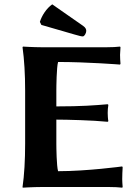

<svg xmlns="http://www.w3.org/2000/svg" viewBox="-20 -863 634 886"><path d="M240 -200V-311C288 -311 408 -308 477 -301L480 -304C478 -313 477 -333 477 -342C477 -351 478 -370 480 -379L477 -382C418 -377 358 -372 240 -372V-445C240 -462 241 -553 248 -577C382 -577 534 -565 534 -565L536 -569C535 -577 534 -601 534 -610C534 -618 535 -631 536 -645L534 -648C518 -646 495 -645 474 -645H170C136 -645 86 -648 86 -648L84 -645C92 -588 96 -520 96 -445V-200C96 -125 92 -54 84 0L85 3C85 3 135 0 170 0H484C505 0 528 1 544 3L546 0C545 -13 544 -26 544 -36C544 -46 545 -83 546 -91L544 -95C544 -95 382 -73 248 -73C241 -97 240 -183 240 -200ZM221 -843C194 -824 173 -791 164 -762L171 -748L323 -704C345 -698 354 -695 362 -695C370 -695 378 -711 378 -720C378 -727 376 -735 363 -744Z"/></svg>

Font: Libertinus Sans
Style: Bold
Weight: 700
Designer: Philipp H. Poll, Khaled Hosny
Foundry: Caleb Maclennan
Version: Version 7.050;RELEASE